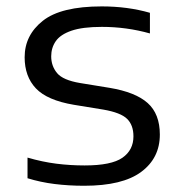

<svg xmlns="http://www.w3.org/2000/svg" viewBox="-20 -571 562 600"><path d="M243 9.5Q194.5 9.5 150.5 4Q106.5 -1.5 66 -14V-78.5Q112.5 -65 155.8 -59.5Q199 -54 244.5 -54Q328 -54 362.5 -78Q397 -102 397 -145Q397 -180 377.2 -199.5Q357.5 -219 303 -228.5L211 -243.5Q127.5 -257.5 92.2 -294.8Q57 -332 57 -392Q57 -461 113.8 -506Q170.5 -551 298 -551Q379 -551 448.5 -531V-466.5Q375.5 -487 298.5 -487Q238 -487 203.2 -475Q168.5 -463 154.2 -442.2Q140 -421.5 140 -395Q140 -365 158.2 -342.8Q176.5 -320.5 230.5 -311.5L322.5 -296.5Q403.5 -283 441.5 -249Q479.5 -215 479.5 -150.5Q479.5 -77 421.2 -33.8Q363 9.5 243 9.5Z"/></svg>

Font: Encode Sans Exp
Style: Regular
Weight: 400
Width: 7
Designer: Multiple Designers
Foundry: Impallari Type
Version: Version 3.002; ttfautohint (v1.8.3) -l 8 -r 50 -G 200 -x 14 